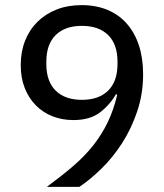

<svg xmlns="http://www.w3.org/2000/svg" viewBox="-20 -730 640 750"><path d="M539 -440Q539 -363 516 -295Q493 -227 457 -171Q421 -115 376.5 -71.5Q332 -28 290 0H163Q220 -42 265.5 -81Q311 -120 344.5 -162.5Q378 -205 401 -253Q424 -301 438 -360L433 -362Q409 -320 370 -290.5Q331 -261 267 -261Q222 -261 184.5 -276Q147 -291 119.5 -319Q92 -347 76.5 -386.5Q61 -426 61 -476Q61 -528 78 -571Q95 -614 126.5 -645Q158 -676 201.5 -693Q245 -710 299 -710Q355 -710 399.5 -691.5Q444 -673 475 -638Q506 -603 522.5 -553Q539 -503 539 -440ZM300 -340Q366 -340 402.5 -376Q439 -412 439 -480V-489Q439 -557 402.5 -593Q366 -629 300 -629Q234 -629 197.5 -593Q161 -557 161 -489V-480Q161 -412 197.5 -376Q234 -340 300 -340Z"/></svg>

Font: IBM Plex Sans Thai Text
Style: Regular
Weight: 450
Designer: Mike Abbink, Paul van der Laan, Pieter van Rosmalen, Ben Mitchell, Mark Frömberg
Foundry: Bold Monday
Version: Version 1.1